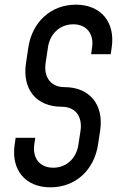

<svg xmlns="http://www.w3.org/2000/svg" viewBox="-20 -786 511 822"><path d="M196 16C303 16 384 -58 400 -169L409 -228C425 -339 363 -413 256 -413C199 -413 167 -454 175 -514L185 -581C193 -642 237 -682 294 -682C349 -682 384 -642 374 -581L370 -554H454L458 -581C475 -692 411 -766 305 -766C197 -766 117 -691 101 -581L91 -514C75 -402 137 -329 244 -329C302 -329 333 -289 325 -228L316 -169C308 -108 264 -68 208 -68C150 -68 118 -109 127 -169L131 -196H47L43 -169C26 -58 89 16 196 16Z"/></svg>

Font: Mohave
Style: Italic
Weight: 400
Italic angle: -8°
Designer: Gumpita Rahayu
Foundry: Tokotype
Version: Version 2.002;PS 002.002;hotconv 1.0.88;makeotf.lib2.5.64775